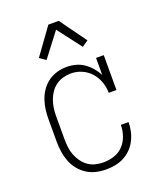

<svg xmlns="http://www.w3.org/2000/svg" viewBox="-141 -840 781 936"><g transform="rotate(-20 250.0 -372.0)"><path d="M247 8Q221 8 195.5 2Q170 -4 148 -18Q126 -32 109.5 -52.5Q93 -73 83.5 -97.5Q74 -122 70 -148Q66 -174 66 -200V-320Q66 -345 69.5 -370Q73 -395 81.5 -419Q90 -443 105 -464Q120 -485 140.5 -499.5Q161 -514 185.5 -521Q210 -528 235 -528Q259 -528 282 -522Q305 -516 324.5 -502.5Q344 -489 359.5 -471Q375 -453 386 -432V-520H426V-339H386Q386 -368 376 -396Q366 -424 347 -445.5Q328 -467 301 -479Q274 -491 245 -491Q224 -491 204 -485.5Q184 -480 167 -468Q150 -456 138 -438.5Q126 -421 119 -401.5Q112 -382 109 -361.5Q106 -341 106 -320V-200Q106 -179 108.5 -158Q111 -137 118.5 -117.5Q126 -98 138.5 -80.5Q151 -63 168 -51Q185 -39 205.5 -34Q226 -29 247 -29Q276 -29 303 -38Q330 -47 349.5 -67.5Q369 -88 378.5 -115.5Q388 -143 388 -171V-172H428V-171Q428 -147 422.5 -123.5Q417 -100 406 -78.5Q395 -57 378 -40Q361 -23 340 -12Q319 -1 295 3.5Q271 8 247 8ZM156 -593 124 -615 223 -752H277L310 -706L376 -615L344 -593L250 -716Z"/></g></svg>

Font: Iosevka Curly Slab Extralight
Style: Regular
Weight: 200
Monospace: yes
Designer: Belleve Invis
Foundry: Belleve Invis
Version: Version 22.1.2; ttfautohint (v1.8.4)